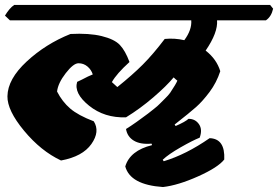

<svg xmlns="http://www.w3.org/2000/svg" viewBox="-54 -647 1121 774"><path d="M661 -322Q655 -326 646 -335Q617 -300 564 -254.5Q511 -209 454 -174Q367 -171 305 -221Q243 -271 257 -317Q264 -320 276 -326Q302 -340 320 -347Q314 -366 298.5 -379Q283 -392 262.5 -392Q242 -392 211 -352Q180 -312 176 -278Q197 -237 229 -209.5Q261 -182 324 -158Q350 -117 314.5 -66.5Q279 -16 192 0Q111 -38 43 -120Q-25 -202 -24 -259Q-23 -328 53.5 -399Q130 -470 230 -510Q305 -514 356 -501.5Q407 -489 429 -466Q451 -443 468 -397Q416 -350 397 -316L419 -296Q480 -345 521.5 -386.5Q563 -428 610 -490Q650 -494 689 -485Q720 -527 717 -565H-14L-34 -584Q-16 -614 3 -627H1035L1047 -612Q1040 -580 1018 -565H821Q825 -516 775 -443Q819 -409 834 -360Q819 -314 791 -276.5Q763 -239 736.5 -215.5Q710 -192 650 -145L654 -139Q693 -156 706 -168Q733 -168 748 -146.5Q763 -125 751 -92Q723 -81 674 -53Q625 -25 602 -3L606 3Q696 -24 791 -90Q854 -88 850 -4Q825 28 744.5 64Q664 100 603 107Q471 98 451 24Q470 -40 559 -62L557 -68Q512 -64 485.5 -80Q459 -96 454 -127Q456 -128 473.5 -139.5Q491 -151 496 -155Q501 -159 518 -171Q535 -183 542.5 -189Q550 -195 566 -207.5Q582 -220 590 -228.5Q598 -237 611 -249.5Q624 -262 632 -273Q656 -309 661 -322Z"/></svg>

Font: Tillana ExtraBold
Style: Regular
Weight: 800
Designer: Lipi Raval (Devanagari, Latin), Jonny Pinhorn (Latin)
Foundry: Indian Type Foundry
Version: Version 2.003;PS 1.0;hotconv 1.0.79;makeotf.lib2.5.61930; tt